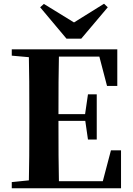

<svg xmlns="http://www.w3.org/2000/svg" viewBox="-20 -1008 710 1028"><path d="M215 -987 415 -864H338L537 -988L557 -969L415 -801H336L195 -969ZM43 0V-33L200 -49H215V0ZM134 0Q136 -86 136.5 -173Q137 -260 137 -349V-394Q137 -483 136.5 -570Q136 -657 134 -744H296Q294 -658 293.5 -569.5Q293 -481 293 -389V-360Q293 -265 293.5 -176Q294 -87 296 0ZM215 0V-38H600L521 -2L574 -203H628V0ZM215 -361V-397H463V-361ZM451 -261 435 -372V-393L451 -503H498V-261ZM43 -710V-744H215V-696H200ZM553 -548 502 -743 579 -705H215V-744H608V-548Z"/></svg>

Font: Noto Serif JP ExtraBold
Style: Regular
Weight: 800
Designer: Ryoko NISHIZUKA 西塚涼子 (kana & ideographs); Frank Grießhammer (Latin, Greek & Cyrillic); Wenlong ZHANG 张文龙 (bopomofo); San
Foundry: Adobe
Version: Version 2.003-H1;hotconv 1.1.1;makeotfexe 2.6.0